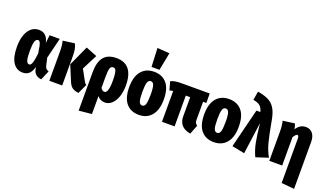

<svg xmlns="http://www.w3.org/2000/svg" viewBox="-91 -1502 4073 2385"><g transform="rotate(20 1946.0 -309.5)"><path d="M341 -426 353 -533H487L420 -261L443 -161Q449 -136 462 -124Q475 -112 495 -107L442 18Q396 12 369 -11Q342 -34 334 -76L328 -104Q311 -42 279 -12Q247 18 195 18Q114 18 67 -52Q20 -122 20 -262Q20 -350 43 -415.5Q66 -481 108.5 -516Q151 -551 208 -551Q315 -551 341 -426ZM188 -262Q188 -174 200.5 -139.5Q213 -105 236 -105Q252 -105 262.5 -119.5Q273 -134 281 -170Q289 -206 297 -273Q288 -334 280.5 -367Q273 -400 263.5 -414Q254 -428 239 -428Q213 -428 200.5 -390.5Q188 -353 188 -262Z M883 -286 960 -145Q968 -130 975 -122Q982 -114 993 -109L934 18Q885 13 852.5 -8.5Q820 -30 798 -86L717 -281L838 -547L986 -488ZM713 -361V0H543V-388Q543 -467 528 -525L682 -546Q699 -514 706 -475.5Q713 -437 713 -361Z M1457 -268Q1457 -187 1435 -122Q1413 -57 1373 -19.5Q1333 18 1282 18Q1219 18 1182 -30V207L1012 224V-286Q1012 -419 1066 -485Q1120 -551 1232 -551Q1457 -551 1457 -268ZM1284 -266Q1284 -333 1278 -368.5Q1272 -404 1261 -416.5Q1250 -429 1232 -429Q1204 -429 1193 -397.5Q1182 -366 1182 -282V-139Q1203 -105 1231 -105Q1284 -105 1284 -266Z M1959 -266Q1959 -129 1898 -55.5Q1837 18 1730 18Q1623 18 1562.5 -53.5Q1502 -125 1502 -267Q1502 -405 1562.5 -478Q1623 -551 1731 -551Q1838 -551 1898.5 -480Q1959 -409 1959 -266ZM1676 -267Q1676 -175 1688.5 -140Q1701 -105 1730 -105Q1760 -105 1772.5 -140.5Q1785 -176 1785 -266Q1785 -357 1772.5 -392Q1760 -427 1731 -427Q1701 -427 1688.5 -391.5Q1676 -356 1676 -267ZM1828 -831 1782 -596H1677L1666 -843Z M2460 -104 2412 18Q2257 -9 2257 -154V-407H2199V0H2032V-406Q2007 -405 1986 -397L1955 -508Q1980 -521 2012 -527Q2044 -533 2104 -533H2469L2470 -408H2427V-168Q2427 -143 2434.5 -129Q2442 -115 2460 -104Z M2950 -266Q2950 -129 2889 -55.5Q2828 18 2721 18Q2614 18 2553.5 -53.5Q2493 -125 2493 -267Q2493 -405 2553.5 -478Q2614 -551 2722 -551Q2829 -551 2889.5 -480Q2950 -409 2950 -266ZM2667 -267Q2667 -175 2679.5 -140Q2692 -105 2721 -105Q2751 -105 2763.5 -140.5Q2776 -176 2776 -266Q2776 -357 2763.5 -392Q2751 -427 2722 -427Q2692 -427 2679.5 -391.5Q2667 -356 2667 -267Z M3305 -495Q3342 -290 3367 -198Q3392 -106 3434 -35L3272 18Q3236 -59 3218 -145.5Q3200 -232 3182 -401L3125 18L2958 -15L3087 -532H3139Q3125 -586 3097 -609.5Q3069 -633 3006 -645L3025 -760Q3109 -746 3163 -720.5Q3217 -695 3252.5 -641.5Q3288 -588 3305 -495Z M3859 -400V222L3689 206V-383Q3689 -422 3669 -422Q3649 -422 3620 -372L3621 -365V0H3451V-388Q3451 -467 3436 -525L3590 -546Q3605 -516 3610 -476Q3637 -515 3667 -533Q3697 -551 3738 -551Q3794 -551 3826.5 -510Q3859 -469 3859 -400Z"/></g></svg>

Font: Fira Sans Compressed ExtraBold
Style: Regular
Weight: 800
Width: 1
Designer: bBox Type GmbH & Carrois Corporate GbR & Edenspiekermann AG
Foundry: bBox Type GmbH & Carrois Corporate GbR & Edenspiekermann AG
Version: Version 4.301